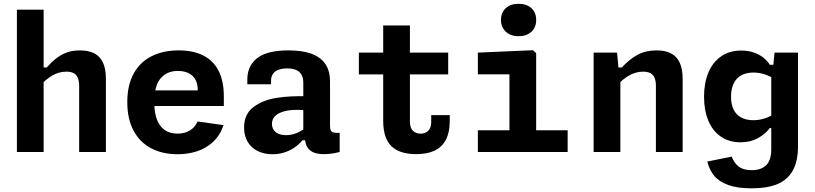

<svg xmlns="http://www.w3.org/2000/svg" viewBox="-20 -817 4380 1032"><path d="M70.8 0V-765H214.5V0ZM405.5 0V-355.6Q405.5 -384.2 397.1 -401.2Q388.8 -418.1 373.7 -425Q358.7 -431.8 337 -431.8Q297.3 -431.8 262 -411.5Q226.7 -391.2 193.5 -354.8V-454.2H230.6Q259.2 -485.7 284.6 -505.1Q309.9 -524.5 340.4 -535.3Q370.8 -546.1 409.8 -546.1Q456.2 -546.1 487 -530.1Q517.8 -514.2 533.5 -480.3Q549.2 -446.4 549.2 -392.7V0Z M940.2 -546.2Q1017.8 -546.2 1072.1 -519Q1126.4 -491.8 1154.8 -436.8Q1183.1 -381.7 1183.1 -299.2V-247.1H777.8V-331.2H1063.9L1043 -312.6V-332Q1043 -383.1 1014.5 -409.4Q985.9 -435.7 936.1 -435.7Q876.8 -435.7 843 -395.5Q809.2 -355.4 809.2 -268.3Q809.2 -185.5 841 -142.2Q872.9 -98.9 934.6 -98.9Q971.9 -98.9 999.5 -115Q1027.2 -131.2 1042.2 -164L1181.8 -144.4Q1162.8 -89 1124.8 -54Q1086.8 -18.9 1038 -3.5Q989.2 12 934.2 12Q853.7 12 792.8 -19.8Q732 -51.5 698.1 -114.4Q664.2 -177.3 664.2 -268.3Q664.2 -359.8 698.8 -422.2Q733.5 -484.5 795.7 -515.3Q857.8 -546.2 940.2 -546.2Z M1753.9 -378.4V-140.8Q1753.9 -124 1758.3 -115.6Q1762.7 -107.2 1773.6 -104.4Q1784.5 -101.5 1805.8 -103.2V0Q1761 11.5 1722.3 11.5Q1680.3 11.5 1657.6 -1.5Q1634.8 -14.6 1626.5 -36.5Q1618.2 -58.3 1618.2 -90.3L1610.2 -99.7V-372.5Q1610.2 -400.1 1599.5 -417.2Q1588.7 -434.4 1569.8 -441.7Q1550.8 -449 1523.9 -449.3Q1497 -449.2 1477.6 -442.2Q1458.2 -435.2 1447.6 -420.5Q1437 -405.8 1436.9 -383.7L1436.8 -364.2H1309.4V-390.1Q1309.4 -463 1362.5 -504.6Q1415.7 -546.2 1530.5 -546.2Q1601.2 -546.2 1650.8 -529.3Q1700.3 -512.4 1727.1 -475.3Q1753.9 -438.2 1753.9 -378.4ZM1579.7 -226.6Q1535.1 -226.6 1504.4 -217.8Q1473.7 -209 1457.8 -192.2Q1441.8 -175.5 1441.8 -151.1Q1441.8 -132.4 1451 -118.8Q1460.1 -105.2 1477.1 -97.9Q1494.1 -90.6 1517.6 -90.6Q1547.5 -90.6 1575.7 -102.3Q1603.9 -114.1 1629.5 -135.5L1626.8 -63.2H1605.6L1599.2 -55.7Q1579.8 -34.9 1556.6 -20Q1533.5 -5 1504.9 3.5Q1476.3 12 1444.3 12Q1399.1 12 1364.5 -5.4Q1329.8 -22.8 1310.9 -55.2Q1291.9 -87.5 1291.9 -131Q1291.9 -203.8 1342.6 -241.7Q1393.3 -279.7 1467.4 -291Q1541.4 -302.4 1628.8 -299.5L1672.3 -214.8Q1648.8 -220.1 1626.9 -223.3Q1604.9 -226.6 1579.7 -226.6Z M2039.7 -680.1H2183.3V-164.4Q2183.3 -129.9 2199.2 -114.2Q2215.2 -98.6 2240.7 -98.6Q2265.7 -98.6 2281.7 -114Q2297.8 -129.5 2297.8 -163.2V-198H2397.4V-167.2Q2397.4 -105.7 2376.8 -66.1Q2356.2 -26.6 2316.2 -7.5Q2276.2 11.5 2216.8 11.5Q2127.4 11.5 2083.5 -31.7Q2039.7 -74.9 2039.7 -167ZM2389 -534.2V-417.2H1909V-534.2H2079.4H2093.9Z M2718.2 0V-450.8L2740.7 -417.5H2548.5V-534.2L2845.2 -547.1L2861.8 -531V0ZM2548.5 -117H3031.1V0H2548.5ZM2672.7 -710.1Q2672.7 -749.8 2698.7 -773.2Q2724.7 -796.6 2767.3 -796.6Q2810 -796.6 2836 -773.2Q2862 -749.8 2862 -710.1Q2862 -670 2836 -646.2Q2810 -622.3 2767.3 -622.3Q2739.3 -622.3 2718 -633.1Q2696.6 -643.8 2684.6 -663.8Q2672.7 -683.8 2672.7 -710.1Z M3314.5 0H3170.8V-534.2H3296.7L3305.8 -437.5H3314.5ZM3505.5 0V-355.6Q3505.5 -384.2 3497.1 -401.2Q3488.8 -418.1 3473.7 -425Q3458.7 -431.8 3437 -431.8Q3397.2 -431.8 3361.8 -411.5Q3326.4 -391.2 3293 -354.8V-454.2H3322.2Q3364.2 -500 3407.9 -523Q3451.5 -546.1 3509.1 -546.1Q3555.7 -546.1 3586.7 -530.1Q3617.7 -514.2 3633.4 -480.3Q3649.2 -446.4 3649.2 -392.7V0Z M3964.2 -545.3Q4000.6 -545.3 4030.6 -535.1Q4060.7 -524.8 4082.6 -507.7Q4104.5 -490.5 4117.9 -468.8H4147.1V-388.5Q4119.8 -408.1 4089.6 -417.6Q4059.4 -427.1 4030 -427.1Q3991.8 -427.1 3964.5 -412.1Q3937.3 -397.1 3923.3 -368.2Q3909.2 -339.2 3909.2 -297.4Q3909.2 -256.3 3923.1 -228.1Q3937 -199.8 3964 -185.4Q3990.9 -170.9 4029.7 -170.9Q4060.2 -170.9 4090.2 -180.5Q4120.2 -190.2 4147.1 -209.8V-129.2H4118.4Q4092.4 -95.2 4052.6 -73.7Q4012.8 -52.2 3960.2 -52.2Q3898.6 -52.2 3854.2 -83Q3809.9 -113.8 3787 -169.2Q3764.2 -224.5 3764.2 -297.4Q3764.2 -370.7 3787.5 -426.7Q3810.8 -482.7 3856 -514Q3901.1 -545.3 3964.2 -545.3ZM4020.3 195.3Q3943.3 195.3 3893.7 177.2Q3844.1 159 3818.2 127.2Q3792.3 95.4 3781.7 51.4L3912.6 24.8Q3927.4 61.7 3952.2 79.7Q3977 97.7 4020.3 97.7Q4070.3 97.7 4097.9 71.3Q4125.5 44.9 4125.5 -14.9V-442.1H4134.2L4143.3 -534.2H4269.2V-30.9Q4269.2 48.3 4242 98.2Q4214.8 148.2 4160 171.8Q4105.2 195.3 4020.3 195.3Z"/></svg>

Font: Monaspace Neon Var
Style: Regular
Weight: 400
Designer: Riley Cran and the Lettermatic Team
Version: Version 1.000 (Monaspace Neon Var)